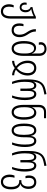

<svg xmlns="http://www.w3.org/2000/svg" viewBox="1597 -2407 1060 4294"><g transform="rotate(90 2127.0 -260.0)"><path d="M236 250C334 250 396 179 396 32V-532H355C295 -496 222 -470 138 -456V-415C174 -406 207 -370 207 -307C207 -250 189 -211 146 -211C104 -211 83 -244 83 -290C83 -303 85 -316 87 -326H41C38 -314 36 -301 36 -287C36 -222 74 -170 146 -170C216 -170 255 -226 255 -304C255 -366 226 -408 186 -426V-429C245 -439 299 -459 343 -484V28C343 142 306 202 236 202C161 202 129 142 129 69C129 23 138 -13 146 -36H96C86 -12 75 22 75 70C75 155 120 250 236 250Z M657 10C738 10 811 -43 811 -166C811 -262 773 -316 737 -371C709 -415 685 -462 685 -532H631C631 -440 664 -389 696 -339C727 -292 756 -246 756 -168C756 -80 717 -38 656 -38C598 -38 557 -72 557 -165C557 -199 560 -225 567 -255H517C507 -223 503 -196 503 -163C503 -46 565 10 657 10Z M1065 10C1166 10 1230 -74 1230 -261V-607C1230 -719 1158 -770 1076 -770C988 -770 923 -721 923 -644C923 -628 926 -613 931 -598H982C979 -610 977 -623 977 -636C977 -701 1022 -725 1075 -725C1137 -725 1176 -684 1176 -604V-518C1176 -496 1177 -474 1179 -447H1176C1157 -497 1113 -537 1051 -537C953 -537 898 -442 898 -262C898 -107 948 10 1065 10ZM1065 -38C990 -38 953 -121 953 -262C953 -411 989 -492 1062 -492C1137 -492 1176 -421 1176 -301V-258C1176 -118 1138 -38 1065 -38Z M1341 0C1395 0 1452 -21 1502 -60C1553 -21 1610 0 1664 0V-48C1626 -48 1583 -60 1540 -85V-87C1617 -147 1669 -238 1669 -351C1669 -460 1611 -542 1502 -542C1393 -542 1336 -460 1336 -351C1336 -238 1387 -147 1464 -87V-85C1421 -59 1379 -48 1341 -48ZM1502 -108C1439 -164 1390 -243 1390 -351C1390 -431 1428 -494 1502 -494C1577 -494 1615 -431 1615 -351C1615 -243 1566 -164 1502 -108Z M1809 0H1859C1827 -91 1810 -177 1810 -284C1810 -419 1831 -494 1892 -494C1945 -494 1961 -441 1961 -328V-186H2013V-328C2013 -441 2028 -494 2082 -494C2142 -494 2163 -421 2163 -284C2163 -180 2148 -91 2115 0H2165C2200 -95 2218 -177 2218 -284C2218 -441 2177 -542 2086 -542C2030 -542 1999 -506 1988 -449H1986C1975 -506 1943 -542 1892 -542C1861 -542 1827 -530 1805 -474H1803C1823 -590 1853 -643 1920 -677C1962 -698 2037 -712 2094 -723L2085 -770C2011 -756 1940 -740 1897 -717C1778 -658 1756 -510 1756 -342V-288C1756 -175 1773 -94 1809 0Z M2489 10C2606 10 2657 -107 2657 -262C2657 -444 2601 -542 2503 -542C2441 -542 2398 -499 2379 -449H2376C2377 -476 2378 -498 2378 -520V-600C2378 -674 2417 -714 2490 -714H2623V-760H2485C2388 -760 2325 -706 2325 -600V-261C2325 -74 2388 10 2489 10ZM2490 -38C2416 -38 2378 -118 2378 -258V-295C2378 -422 2418 -494 2493 -494C2566 -494 2602 -413 2602 -262C2602 -121 2565 -38 2490 -38Z M2897 10C3002 10 3050 -90 3050 -267V-326C3050 -442 3068 -494 3128 -494C3192 -494 3213 -421 3213 -284C3213 -180 3198 -91 3165 0H3215C3250 -95 3268 -177 3268 -284C3268 -441 3227 -542 3132 -542C3072 -542 3030 -502 3021 -419H3019C3003 -506 2954 -542 2897 -542C2791 -542 2744 -445 2744 -268C2744 -89 2794 10 2897 10ZM2897 -38C2827 -38 2798 -113 2798 -268C2798 -416 2825 -494 2897 -494C2967 -494 2996 -416 2996 -267C2996 -112 2967 -38 2897 -38Z M3408 0H3458C3426 -91 3409 -177 3409 -284C3409 -419 3430 -494 3491 -494C3544 -494 3560 -441 3560 -328V-186H3612V-328C3612 -441 3627 -494 3681 -494C3741 -494 3762 -421 3762 -284C3762 -180 3747 -91 3714 0H3764C3799 -95 3817 -177 3817 -284C3817 -441 3776 -542 3685 -542C3629 -542 3598 -506 3587 -449H3585C3574 -506 3542 -542 3491 -542C3460 -542 3426 -530 3404 -474H3402C3422 -590 3452 -643 3519 -677C3561 -698 3636 -712 3693 -723L3684 -770C3610 -756 3539 -740 3496 -717C3377 -658 3355 -510 3355 -342V-288C3355 -175 3372 -94 3408 0Z M4046 250C4148 250 4215 174 4215 22C4215 -105 4170 -167 4097 -183V-186C4166 -210 4205 -279 4205 -366C4205 -488 4138 -542 4055 -542C3966 -542 3904 -487 3904 -380C3904 -349 3907 -326 3917 -300H3967C3961 -325 3958 -346 3958 -377C3958 -460 3999 -494 4055 -494C4112 -494 4151 -453 4151 -362C4151 -267 4106 -208 4038 -208H4009V-159H4038C4107 -159 4160 -110 4160 22C4160 141 4120 202 4045 202C3971 202 3939 135 3939 54C3939 5 3948 -32 3955 -54H3906C3897 -32 3885 9 3885 56C3885 148 3929 250 4046 250Z"/></g></svg>

Font: Noto Sans Georgian ExtraCondensed Light
Style: Regular
Weight: 300
Width: 2
Designer: Monotype Design Team, Akaki Razmadze
Foundry: Google LLC
Version: Version 2.005